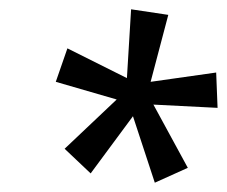

<svg xmlns="http://www.w3.org/2000/svg" viewBox="-20 -784 488 413"><path d="M313 -391 384 -423 310 -559 448 -552 445 -628 304 -608 342 -752 262 -764 253 -616 125 -680 100 -608 231 -570 119 -464 175 -411 266 -534Z"/></svg>

Font: Noto Sans Condensed
Style: Italic
Weight: 400
Width: 3
Italic angle: -12°
Designer: Monotype Design Team
Foundry: Monotype Imaging Inc.
Version: Version 2.013